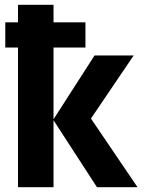

<svg xmlns="http://www.w3.org/2000/svg" viewBox="-20 -780 603 800"><path d="M55 0H203V-279L384 0H553L359 -286L537 -549H374L203 -283V-582H336V-687H203V-760H55V-687H2V-582H55Z"/></svg>

Font: Noto Sans Mono SemiCondensed ExtraBold
Style: Regular
Weight: 800
Width: 4
Designer: Monotype Design Team
Foundry: Monotype Imaging Inc.
Version: Version 2.014